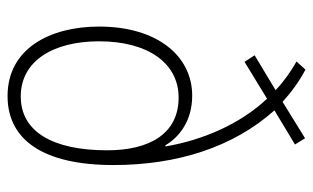

<svg xmlns="http://www.w3.org/2000/svg" viewBox="-176 -714 808 495"><g transform="rotate(90 227.5 -467.0)"><path d="M160 -851 139 -828C164 -814 191 -795 213 -774L123 -720L140 -694L235 -752C300 -683 342 -586 358 -490H355C335 -524 294 -559 227 -559C125 -559 49 -469 49 -319C49 -192 106 -83 228 -83C342 -83 406 -176 406 -356C406 -520 360 -665 265 -771L353 -824L337 -850L243 -792C219 -814 192 -834 160 -851ZM232 -524C326 -524 368 -448 368 -340C368 -201 321 -117 229 -117C138 -117 87 -200 87 -319C87 -446 144 -524 232 -524Z"/></g></svg>

Font: Noto Sans Kannada UI Condensed ExtraLight
Style: Regular
Weight: 200
Width: 3
Designer: Jelle Bosma - Monotype Design Team
Foundry: Monotype Imaging Inc.
Version: Version 2.005